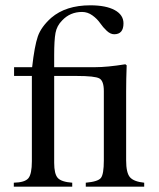

<svg xmlns="http://www.w3.org/2000/svg" viewBox="-20 -703 598 723"><path d="M523 0H303V-15Q349 -19 360 -33Q371 -47 371 -99V-360Q371 -398 354.5 -407.5Q338 -417 268 -417H184V-90Q184 -48 197.5 -33Q211 -18 252 -15V0H32V-15Q74 -16 87 -32Q100 -48 100 -96V-417H33V-450H101Q110 -530 122.5 -566Q135 -602 173 -636Q228 -683 320 -683Q379 -683 412 -665Q445 -647 445 -615Q445 -574 410 -574Q396 -574 382 -587Q368 -600 357 -616Q346 -632 328 -645Q310 -658 289 -658Q244 -658 214 -626Q194 -606 189 -579Q184 -552 184 -495V-450H338Q384 -450 452 -461L457 -457Q455 -404 455 -358V-99Q455 -52 469.5 -35.5Q484 -19 523 -15Z"/></svg>

Font: STIX Math
Style: Regular
Weight: 400
Designer: MicroPress Inc., with final additions and corrections provided by Coen Hoffman, Elsevier (retired)
Version: Version 1.1.1